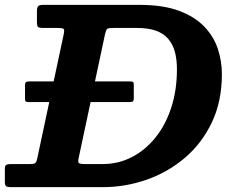

<svg xmlns="http://www.w3.org/2000/svg" viewBox="-65 -770 973 790"><path d="M56.5 -435Q46 -435 42 -432.2Q38 -429.5 38 -421V-365Q38 -355.5 40.5 -352.8Q43 -350 55.5 -350H467Q480 -350 482.8 -353.8Q485.5 -357.5 485.5 -366.5V-421Q485.5 -430 482.8 -432.5Q480 -435 468.5 -435ZM-45 -21.5Q-45 -7.5 -39.8 -3.8Q-34.5 0 -21.5 0H358Q451 0 538.8 -30.8Q626.5 -61.5 696.2 -121Q766 -180.5 807 -267Q848 -353.5 848 -465Q848 -517 831.8 -567.5Q815.5 -618 776.8 -659.2Q738 -700.5 672.5 -725.2Q607 -750 508 -750H114.5Q98 -750 92.5 -745.2Q87 -740.5 87 -723V-681Q87 -663.5 91.2 -659.2Q95.5 -655 113 -655H167.5Q193 -655 197 -650.8Q201 -646.5 196.5 -626L88 -117Q85.5 -104.5 80.8 -99.8Q76 -95 59.5 -95H-17.5Q-32 -95 -38.5 -92.2Q-45 -89.5 -45 -74ZM283 -95Q263.5 -95 259.2 -99.5Q255 -104 258.5 -119L367.5 -631Q371.5 -648 376.5 -651.5Q381.5 -655 402 -655H498Q544.5 -655 576.2 -643.8Q608 -632.5 627 -610.2Q646 -588 654.5 -556.8Q663 -525.5 663 -485Q663 -398.5 639.5 -326.8Q616 -255 574 -203.2Q532 -151.5 476.8 -123.2Q421.5 -95 358 -95Z"/></svg>

Font: Besley
Style: Bold Italic
Weight: 700
Italic angle: -13°
Designer: Owen Earl
Foundry: indestructible type*
Version: Version 2.001